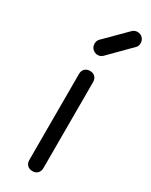

<svg xmlns="http://www.w3.org/2000/svg" viewBox="-213 -864 714 908"><g transform="rotate(30 144.5 -409.5)"><path d="M145 0Q127 0 116.5 -10.5Q106 -21 106 -39V-508Q106 -526 116.5 -536.5Q127 -547 145 -547Q162 -547 172.5 -536.5Q183 -526 183 -508V-39Q183 -21 172.5 -10.5Q162 0 145 0ZM137 -630Q121 -630 109.5 -641.5Q98 -653 98 -669Q98 -685 107 -695L220 -808Q231 -819 247 -819Q264 -819 275 -807.5Q286 -796 286 -779Q286 -772 283.5 -765Q281 -758 275 -753L163 -640Q153 -630 137 -630Z"/></g></svg>

Font: Comfortaa
Style: Regular
Weight: 400
Designer: Johan Aakerlund
Foundry: Johan Aakerlund
Version: Version 3.104; ttfautohint (v1.8.1.43-b0c9)